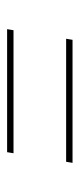

<svg xmlns="http://www.w3.org/2000/svg" viewBox="138 -610 224 540"><g transform="rotate(-90 250.0 -340.0)"><path d="M89 -414 92 -432H438L435 -414ZM62 -248 65 -266H411L408 -248Z"/></g></svg>

Font: Iosevka Curly Slab Thin
Style: Italic
Weight: 100
Italic angle: -9°
Monospace: yes
Designer: Belleve Invis
Foundry: Belleve Invis
Version: Version 22.1.2; ttfautohint (v1.8.4)